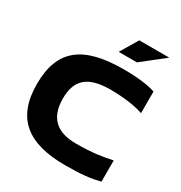

<svg xmlns="http://www.w3.org/2000/svg" viewBox="-203 -1023 1106 1175"><g transform="rotate(30 350.5 -435.5)"><path d="M671 -499V-652C624 -669 541 -679 448 -679C164 -679 30 -582 30 -336C30 -94 164 9 428 9C545 9 606 1 671 -15V-165C603 -151 538 -139 418 -139C287 -139 212 -199 212 -339C212 -477 287 -531 439 -531C534 -531 624 -517 671 -499ZM365 -756H494L651 -880H439Z"/></g></svg>

Font: LT Wave Black
Style: Regular
Weight: 900
Designer: Daniel Lyons
Version: Version 2.5 (Glyphs App)